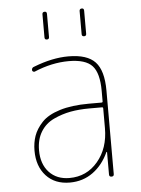

<svg xmlns="http://www.w3.org/2000/svg" viewBox="-53 -772 606 824"><g transform="rotate(-5 250.0 -360.0)"><path d="M384.8 -210V-294.9Q384.8 -299.8 379.9 -299.8H325.2Q281.2 -299.8 244.1 -293Q207 -286.1 171.4 -269.5Q135.7 -252.9 115.2 -219.7Q94.7 -186.5 94.7 -139.6Q94.7 -80.1 127.4 -44.9Q160.2 -9.8 214.8 -9.8Q289.1 -9.8 336.9 -66.4Q384.8 -123 384.8 -210ZM379.9 -320.3Q384.8 -320.3 384.8 -325.2V-370.1Q384.8 -447.3 356 -478.5Q327.1 -509.8 254.9 -509.8Q181.6 -509.8 105.5 -477.5Q101.6 -476.6 98.1 -479Q94.7 -481.4 94.7 -485.4Q94.7 -496.1 105.5 -499Q185.5 -530.3 254.9 -530.3Q335.9 -530.3 370.6 -493.2Q405.3 -456.1 405.3 -370.1V-9.8Q405.3 0 395 0Q384.8 0 384.8 -9.8V-106.4Q384.8 -107.4 383.8 -107.4Q381.8 -107.4 381.8 -106.4Q357.4 -52.7 314.5 -21.5Q271.5 9.8 214.8 9.8Q150.4 9.8 112.8 -31.2Q75.2 -72.3 75.2 -139.6Q75.2 -173.8 85.4 -203.1Q95.7 -232.4 121.6 -260.3Q147.5 -288.1 199.2 -304.2Q251 -320.3 325.2 -320.3ZM320.3 -620.1V-719.7Q320.3 -729.5 330.1 -730Q339.8 -730.5 339.8 -719.7V-620.1Q339.8 -610.4 330.1 -610.4Q320.3 -610.4 320.3 -620.1ZM160.2 -620.1V-719.7Q160.2 -729.5 169.9 -730Q179.7 -730.5 179.7 -719.7V-620.1Q179.7 -610.4 169.9 -610.4Q160.2 -610.4 160.2 -620.1Z"/></g></svg>

Font: Rounded-L Mgen+ 2m thin
Style: Regular
Weight: 100
Designer: [Source Han Sans]
Ryoko NISHIZUKA  (kana & ideographs); Paul D. Hunt (Latin, Greek & Cyrillic); Wenlong ZHANG  (bopomofo
Version: Version 1.059.20150602